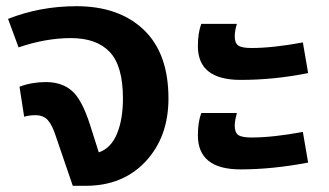

<svg xmlns="http://www.w3.org/2000/svg" viewBox="-20 -600 1062 620"><path d="M227 -580Q364 -580 444 -504Q524 -428 524 -282Q524 -158 450.5 -79Q377 0 257 0H215L161 -158Q149 -196 134.5 -212Q120 -228 95 -228Q73 -228 58 -223L43 -320Q83 -335 128 -335Q180 -335 212.5 -306.5Q245 -278 271 -196L299 -108Q338 -121 357.5 -167.5Q377 -214 377 -282Q377 -387 334.5 -432Q292 -477 209 -477Q128 -477 40 -447L6 -539Q110 -580 227 -580Z M757 -342Q619 -342 619 -451Q619 -494 630 -523H745Q738 -500 738 -483Q738 -461 749.5 -453Q761 -445 792 -445Q861 -445 958 -463L975 -364Q866 -342 757 -342ZM757 -53Q619 -53 619 -163Q619 -206 630 -235H745Q738 -210 738 -194Q738 -172 749.5 -164Q761 -156 792 -156Q861 -156 958 -174L975 -75Q859 -53 757 -53Z"/></svg>

Font: FiraGO SemiBold
Style: Regular
Weight: 600
Designer: bBox Type
Foundry: bBox Type GmbH
Version: Version 1.001;PS 001.001;hotconv 1.0.88;makeotf.lib2.5.64775